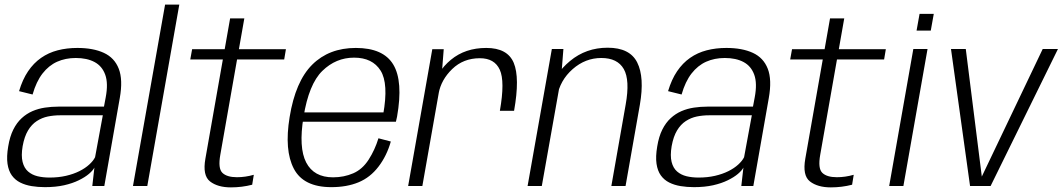

<svg xmlns="http://www.w3.org/2000/svg" viewBox="-20 -805 4599 831"><path d="M174.5 5Q221 5 257.5 -3.2Q294 -11.5 321 -24.8Q348 -38 365 -52.5Q382 -67 388.5 -79.5L379.5 0H431.5L498.5 -381Q512.5 -460 494 -507.5Q475.5 -555 429.5 -576.2Q383.5 -597.5 315 -597.5Q269 -597.5 229.5 -587.2Q190 -577 157.8 -554.5Q125.5 -532 101.5 -496.5Q77.5 -461 62.5 -410.5L121 -396Q137 -452 164 -486.8Q191 -521.5 227.2 -537.8Q263.5 -554 308 -554Q356.5 -554 389.2 -536.5Q422 -519 435.5 -481.5Q449 -444 437.5 -383.5L430 -343.5H232.5Q203 -343.5 174.5 -339.2Q146 -335 120.5 -324Q95 -313 73.8 -293.5Q52.5 -274 37.5 -244Q22.5 -214 15.5 -171Q8 -127 12.5 -96.2Q17 -65.5 31.2 -45.8Q45.5 -26 67.5 -15Q89.5 -4 116.8 0.5Q144 5 174.5 5ZM194.5 -36.5Q166.5 -36.5 142.5 -42.2Q118.5 -48 101.5 -62.8Q84.5 -77.5 77.8 -104.2Q71 -131 78 -172.5Q85.5 -214 101.2 -240.2Q117 -266.5 139.2 -281Q161.5 -295.5 187.2 -300.8Q213 -306 240 -306H425L391.5 -124.5Q383.5 -108.5 366.2 -92.8Q349 -77 323.5 -64.2Q298 -51.5 265.5 -44Q233 -36.5 194.5 -36.5Z M555.5 0H617.5L756 -785H694.5Z M979.5 6Q1027 6 1071.5 -5.5L1078.5 -48.5Q1042 -38 1005.5 -38Q962 -38 942.5 -57Q923 -76 933.5 -135L1006 -547.5H1210L1217.5 -592H1014L1037.5 -725.5H976L952.5 -592H811.5L803.5 -547.5H944.5L869 -118.5Q856 -45.5 889 -19.8Q922 6 979.5 6Z M1414 5 1421.5 -37.5Q1338.5 -37.5 1305.2 -101.8Q1272 -166 1293.5 -298Q1316.5 -441 1375.2 -498.2Q1434 -555.5 1512.5 -555.5Q1592 -555.5 1627.2 -499.5Q1662.5 -443.5 1638.5 -310L1645.5 -318.5H1288.5L1281.5 -278H1693.5Q1696.5 -288.5 1698.5 -300Q1725.5 -453.5 1682.2 -525.5Q1639 -597.5 1520 -597.5Q1404 -597.5 1331.2 -525Q1258.5 -452.5 1233.5 -298Q1210 -154.5 1251.8 -74.8Q1293.5 5 1414 5ZM1421.5 -37.5 1414 5Q1481 5 1531.8 -16Q1582.5 -37 1618.2 -83.8Q1654 -130.5 1671.5 -192.5L1618 -206.5Q1602.5 -156 1575.5 -114Q1548.5 -72 1508.5 -54.8Q1468.5 -37.5 1421.5 -37.5Z M2143.5 -325.5H2205Q2230.5 -468.5 2203.5 -533Q2176.5 -597.5 2084.5 -597.5Q1993.5 -597.5 1931.5 -546.2Q1869.5 -495 1857 -423L1878.5 -400.5Q1889 -459.5 1937.2 -506.2Q1985.5 -553 2057 -553Q2120.5 -553 2143.2 -503Q2166 -453 2143.5 -325.5ZM1746.5 0H1808L1891 -470.5L1900.5 -592H1851Z M2263.5 0H2325L2409 -473L2418.5 -593H2368.5ZM2626 0H2687.5L2749.5 -352Q2770 -470.5 2738 -534.5Q2706 -598.5 2610 -598.5Q2516.5 -598.5 2447.2 -541Q2378 -483.5 2365.5 -414L2391 -386Q2403.5 -457.5 2458.5 -505.8Q2513.5 -554 2582.5 -554Q2652.5 -554 2679.8 -506.2Q2707 -458.5 2688 -352.5Z M2983.5 5Q3030 5 3066.5 -3.2Q3103 -11.5 3130 -24.8Q3157 -38 3174 -52.5Q3191 -67 3197.5 -79.5L3188.5 0H3240.5L3307.5 -381Q3321.5 -460 3303 -507.5Q3284.5 -555 3238.5 -576.2Q3192.5 -597.5 3124 -597.5Q3078 -597.5 3038.5 -587.2Q2999 -577 2966.8 -554.5Q2934.5 -532 2910.5 -496.5Q2886.5 -461 2871.5 -410.5L2930 -396Q2946 -452 2973 -486.8Q3000 -521.5 3036.2 -537.8Q3072.5 -554 3117 -554Q3165.5 -554 3198.2 -536.5Q3231 -519 3244.5 -481.5Q3258 -444 3246.5 -383.5L3239 -343.5H3041.5Q3012 -343.5 2983.5 -339.2Q2955 -335 2929.5 -324Q2904 -313 2882.8 -293.5Q2861.5 -274 2846.5 -244Q2831.5 -214 2824.5 -171Q2817 -127 2821.5 -96.2Q2826 -65.5 2840.2 -45.8Q2854.5 -26 2876.5 -15Q2898.5 -4 2925.8 0.5Q2953 5 2983.5 5ZM3003.5 -36.5Q2975.5 -36.5 2951.5 -42.2Q2927.5 -48 2910.5 -62.8Q2893.5 -77.5 2886.8 -104.2Q2880 -131 2887 -172.5Q2894.5 -214 2910.2 -240.2Q2926 -266.5 2948.2 -281Q2970.5 -295.5 2996.2 -300.8Q3022 -306 3049 -306H3234L3200.5 -124.5Q3192.5 -108.5 3175.2 -92.8Q3158 -77 3132.5 -64.2Q3107 -51.5 3074.5 -44Q3042 -36.5 3003.5 -36.5Z M3576 6Q3623.5 6 3668 -5.5L3675 -48.5Q3638.5 -38 3602 -38Q3558.5 -38 3539 -57Q3519.5 -76 3530 -135L3602.5 -547.5H3806.5L3814 -592H3610.5L3634 -725.5H3572.5L3549 -592H3408L3400 -547.5H3541L3465.5 -118.5Q3452.5 -45.5 3485.5 -19.8Q3518.5 6 3576 6Z M3828.5 0H3890L3994.5 -593H3933ZM3960 -745 3947 -672.5H4008.5L4021.5 -745Z M4178.5 0H4267.5L4559 -593H4493L4229 -40H4229.5L4160 -593H4096Z"/></svg>

Font: Anybody UltraCondensed Thin Light
Style: Italic
Weight: 300
Italic angle: -10°
Version: Version 1.111